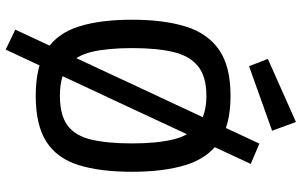

<svg xmlns="http://www.w3.org/2000/svg" viewBox="-219 -757 1097 699"><g transform="rotate(90 329.5 -407.5)"><path d="M220.9 -765.7 194.6 -834.2 424.2 -936.4 455.9 -849.6ZM160.5 120.3 87.8 85.4 334.4 -442.4 405.5 -403.9ZM340.8 -265.3 268.4 -301.4 502.9 -803.3 576.8 -771.8ZM328.6 10.9Q221.2 10.9 161 -28.7Q100.8 -68.2 76.3 -146.5Q51.8 -224.7 51.8 -340.1Q51.8 -454.7 76.5 -534.8Q101.2 -614.8 161.4 -656.6Q221.6 -698.3 328.6 -698.3Q435.6 -698.3 495.8 -656.8Q556 -615.2 580.7 -535.2Q605.4 -455.1 605.4 -340.1Q605.4 -222.9 580.9 -144.8Q556.4 -66.7 496.2 -27.9Q436 10.9 328.6 10.9ZM328.6 -77.1Q399.9 -77.1 437.3 -105.3Q474.7 -133.5 488.4 -191.9Q502.1 -250.2 502.1 -340.1Q502.1 -428.4 488 -488.2Q473.9 -548.1 436.3 -579.2Q398.8 -610.4 328.6 -610.4Q258.1 -610.4 220.5 -579.4Q182.9 -548.4 169 -488.6Q155.1 -428.8 155.1 -340.1Q155.1 -252 168.8 -193.5Q182.6 -135 220.1 -106.1Q257.7 -77.1 328.6 -77.1Z"/></g></svg>

Font: TitilliumWeb ExtraLight
Style: Regular
Weight: 400
Designer: Mohamed Gaber, Accademia di Belle Arti di Urbino and others
Foundry: Kief Type Foundry, Accademia di Belle Arti di Urbino and others
Version: Version 3.000; ttfautohint (v1.8.2)